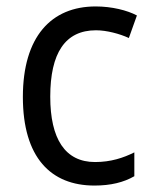

<svg xmlns="http://www.w3.org/2000/svg" viewBox="-20 -659 475 596"><path d="M273 -83C324 -83 364 -93 397 -112V-186C363 -169 324 -156 275 -156C182 -156 136 -228 136 -359C136 -494 182 -565 278 -565C311 -565 352 -554 380 -541L405 -611C375 -627 327 -639 277 -639C139 -639 51 -545 51 -358C51 -170 138 -83 273 -83Z"/></svg>

Font: Noto Sans Kannada UI SemiCondensed SemiBold
Style: Regular
Weight: 600
Width: 4
Designer: Jelle Bosma - Monotype Design Team
Foundry: Monotype Imaging Inc.
Version: Version 2.006